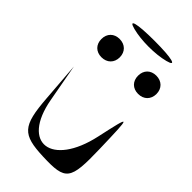

<svg xmlns="http://www.w3.org/2000/svg" viewBox="-317 -1200 1307 1307"><g transform="rotate(45 336.5 -546.5)"><path d="M88 -582 110 -296C129 -49 166 -8 375 0C597 8 617 -18 609 -309C600 -627 600 -627 542 -362C461 9 202 43 138 -309ZM441 -847C441 -794 476 -759 529 -759C582 -759 618 -794 618 -847C618 -900 582 -935 529 -935C476 -935 441 -900 441 -847ZM88 -847C88 -794 123 -759 176 -759C229 -759 265 -794 265 -847C265 -900 229 -935 176 -935C123 -935 88 -900 88 -847ZM199 -1054C287 -1031 419 -1031 507 -1054C591 -1076 521 -1094 353 -1094C185 -1094 115 -1076 199 -1054Z"/></g></svg>

Font: Venom Sans
Style: Regular
Weight: 400
Version: Version 1.001